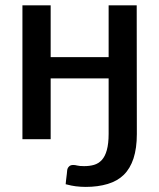

<svg xmlns="http://www.w3.org/2000/svg" viewBox="-20 -530 606 731"><path d="M500.5 -509.8 501 -19.5Q501 34.2 488.3 73.2Q475.6 111.8 451.2 135.7Q427.2 159.2 390.1 170.4Q352.5 181.6 306.6 181.6Q287.6 181.6 268.1 179.2Q254.4 177.7 230 171.4Q230.5 166 231.4 157.2Q232.4 148.4 232.9 144.5Q233.4 141.1 234.4 132.3Q234.9 127 235.8 118.2Q236.8 109.4 243.2 103.5Q248.5 98.1 258.8 98.1Q266.1 98.1 273.4 100.1Q282.2 102.5 300.3 102.5Q321.3 102.5 337.9 97.7Q355 92.8 367.7 79.1Q380.4 64.9 386.7 41.5Q393.6 16.6 393.6 -20.5V-231.4H172.9V0H65.4V-509.8H172.9V-312.5H393.6V-509.8Z"/></svg>

Font: Lato-SemiBold
Style: Regular
Weight: 500
Designer: Lukasz Dziedzic with Adam Twardoch and Botio Nikoltchev
Foundry: tyPoland Lukasz Dziedzic
Version: ""